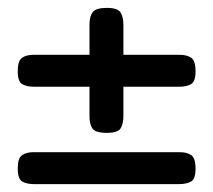

<svg xmlns="http://www.w3.org/2000/svg" viewBox="-20 -457 541 487"><path d="M66 -237Q48 -237 36.5 -243.5Q25 -250 25 -276Q25 -303 36 -310.5Q47 -318 65 -318H207V-395Q207 -415 215 -426Q223 -437 251 -437Q279 -437 286 -425Q293 -413 293 -394V-318H436Q454 -318 465 -310.5Q476 -303 476 -276Q476 -250 464.5 -243.5Q453 -237 434 -237H293V-163Q293 -143 286 -131.5Q279 -120 251 -120Q222 -120 214.5 -131Q207 -142 207 -162V-237ZM66 10Q48 10 36.5 3.5Q25 -3 25 -30Q25 -56 36 -63.5Q47 -71 65 -71H436Q454 -71 465 -63.5Q476 -56 476 -29Q476 -3 464.5 3.5Q453 10 434 10Z"/></svg>

Font: Fredoka
Style: Regular
Weight: 400
Designer: Ben Nathan
Foundry: Milena B. Brandão, Ben Nathan
Version: Version 2.001